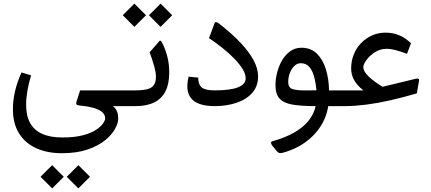

<svg xmlns="http://www.w3.org/2000/svg" viewBox="-20 -593 2411 1073"><path d="M418 330.1 353 395 418 460 482.9 395ZM271.5 330.1 206.5 395 271.5 460 336.4 395ZM328.1 175.3Q260.7 175.3 215.8 155Q170.9 134.8 148.4 94.5Q126 54.2 126 -6.3Q126 -80.6 153.8 -171.9L100.1 -188Q76.2 -135.3 64.2 -84Q52.2 -32.7 52.2 17.1Q52.2 97.7 86.4 152.3Q120.6 207 182.1 235.1Q243.7 263.2 325.7 263.2Q409.2 263.2 469 242.7Q528.8 222.2 566.9 191.2Q605 160.2 622.8 127.4Q640.6 94.7 640.6 70.3Q640.6 21 610.8 0H662.6Q674.3 0 674.3 -37.6V-49.8Q674.3 -87.9 662.6 -87.9H427.7L406.7 -22Q404.3 -13.7 407.7 -9Q411.1 -4.4 428.7 -2.9Q464.4 0 496.1 8.1Q527.8 16.1 547.9 31Q567.9 45.9 567.9 69.8Q567.9 79.1 556.2 96.4Q544.4 113.8 517.3 132.1Q490.2 150.4 443.8 162.8Q397.5 175.3 328.1 175.3Z M925.8 -187.5Q925.8 -232.4 916.3 -272.2Q906.7 -312 887.7 -351.1Q882.8 -361.3 878.7 -364.5Q874.5 -367.7 870.6 -363.3L816.4 -300.8Q834 -252 842.8 -219Q851.6 -186 851.6 -164.1Q851.6 -123.5 827.9 -105.7Q804.2 -87.9 736.8 -87.9H657.2Q630.4 -87.9 630.4 -49.8V-37.6Q630.4 0 657.2 0H738.3Q800.3 0 842 -20.8Q883.8 -41.5 904.8 -83Q925.8 -124.5 925.8 -187.5ZM877.4 -572.8 812.5 -507.8 877.4 -442.9 942.4 -507.8ZM731 -572.8 666 -507.8 731 -442.9 795.9 -507.8Z M1087.9 -159.2 1033.7 -164.6Q1030.3 -149.9 1028.6 -136.7Q1026.9 -123.5 1026.9 -111.3Q1026.9 0 1179.7 0Q1246.1 0 1301.3 -18.3Q1356.4 -36.6 1389.4 -73.7Q1422.4 -110.8 1422.4 -166.5Q1422.4 -208 1398.2 -254.4Q1374 -300.8 1325.9 -352.3Q1277.8 -403.8 1205.1 -460.4Q1194.8 -468.8 1188.2 -469.5Q1181.6 -470.2 1179.2 -463.4L1147.9 -379.9Q1187.5 -353.5 1224.4 -324Q1261.2 -294.4 1290.3 -264.4Q1319.3 -234.4 1336.2 -206.5Q1353 -178.7 1353 -155.3Q1353 -121.6 1309.6 -104.7Q1266.1 -87.9 1179.2 -87.9Q1137.7 -87.9 1115.2 -99.1Q1092.8 -110.4 1088.9 -142.6Q1088.4 -146.5 1088.1 -150.6Q1087.9 -154.8 1087.9 -159.2Z M1674.3 -87.9Q1640.6 -87.9 1615.7 -95Q1590.8 -102.1 1590.8 -135.7Q1590.8 -161.6 1599.9 -185.3Q1608.9 -209 1624.8 -224.4Q1640.6 -239.7 1661.1 -239.7Q1691.9 -239.7 1710 -217.3Q1728 -194.8 1736.8 -159.9Q1745.6 -125 1748.5 -88.4Q1729 -87.9 1714.6 -87.9Q1700.2 -87.9 1674.3 -87.9ZM1502.9 196.3Q1495.6 198.2 1494.9 203.1Q1494.1 208 1497.3 213.9Q1500.5 219.7 1504.4 224.6L1528.8 253.9Q1534.2 260.3 1541.5 262Q1548.8 263.7 1558.1 261.2Q1605.5 249 1648.2 225.8Q1690.9 202.6 1725.3 169.4Q1759.8 136.2 1783 93.8Q1806.2 51.3 1814.5 0H1874.5Q1886.2 0 1886.2 -37.6V-49.8Q1886.2 -87.9 1874.5 -87.9H1818.8Q1817.9 -149.9 1801.8 -204.1Q1785.6 -258.3 1752 -292.2Q1718.3 -326.2 1664.6 -326.2Q1629.4 -326.2 1602.3 -306.9Q1575.2 -287.6 1556.9 -256.6Q1538.6 -225.6 1529.1 -188.7Q1519.5 -151.9 1519.5 -116.7Q1519.5 -65.4 1543.9 -40.5Q1568.4 -15.6 1618.2 -7.8Q1668 0 1744.1 0Q1733.4 46.4 1702.9 83.5Q1672.4 120.6 1622.3 148.7Q1572.3 176.8 1502.9 196.3Z M1942.4 -210Q1942.4 -174.8 1959.7 -144.3Q1977.1 -113.8 2011.2 -87.9H1869.1Q1842.3 -87.9 1842.3 -49.8V-37.6Q1842.3 0 1869.1 0H1912.1Q1965.3 -0.5 2027.1 -8.3Q2088.9 -16.1 2159.4 -32Q2230 -47.9 2309.6 -71.3L2321.8 -142.1Q2323.2 -150.4 2318.6 -152.8Q2314 -155.3 2303.2 -152.8L2117.7 -107.9Q2091.8 -124 2071.8 -138.9Q2051.8 -153.8 2038.1 -167.5Q2024.4 -181.2 2017.3 -193.8Q2010.3 -206.5 2010.3 -218.8Q2010.3 -232.4 2027.3 -256.6Q2044.4 -280.8 2074.2 -300.5Q2104 -320.3 2142.6 -320.3Q2181.6 -320.3 2254.4 -292L2276.9 -351.1Q2246.6 -380.9 2211.2 -395.8Q2175.8 -410.6 2134.8 -410.6Q2094.7 -410.6 2059.8 -395.3Q2024.9 -379.9 1998.5 -352.8Q1972.2 -325.7 1957.3 -289.1Q1942.4 -252.4 1942.4 -210Z"/></svg>

Font: Sahel VF Regular
Style: Regular
Weight: 400
Foundry: Saber Rastikerdar (saber.rastikerdar@gmail.com)
Version: Version 3.4.0